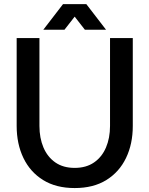

<svg xmlns="http://www.w3.org/2000/svg" viewBox="-20 -909 731 939"><path d="M172.9 -722.7V-293Q172.9 -233.9 192.6 -187.5Q212.4 -141.1 250.7 -114.5Q289.1 -87.9 345.2 -87.9Q401.4 -87.9 439.9 -114.5Q478.5 -141.1 498.3 -187.5Q518.1 -233.9 518.1 -293V-722.7H629.4V-293Q629.4 -205.1 596.4 -136.5Q563.5 -67.9 500.2 -28.6Q437 10.7 345.2 10.7Q253.9 10.7 190.7 -28.6Q127.4 -67.9 94.5 -136.5Q61.5 -205.1 61.5 -293V-722.7ZM295.4 -763.7H191.9L288.1 -888.7H402.3L498.5 -763.7H395L345.2 -827.6Z"/></svg>

Font: Giphurs Medium
Style: Regular
Weight: 500
Version: Version 0.920; ttfautohint (v1.8.4.7-5d5b)